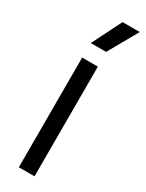

<svg xmlns="http://www.w3.org/2000/svg" viewBox="-208 -817 645 849"><g transform="rotate(30 114.5 -392.5)"><path d="M64.9 -560.1H145V0H64.9ZM65.9 -634.8 141.1 -785.2H229L144 -634.8Z"/></g></svg>

Font: TASA Explorer
Style: Regular
Weight: 400
Designer: Weizhong Zhang
Foundry: Local Remote
Version: Version 1.000;Glyphs 3.1.2 (3151)